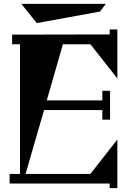

<svg xmlns="http://www.w3.org/2000/svg" viewBox="-20 -953 660 998"><path d="M91 -933H530L500 -893L171 -833ZM307 -723 223 -431H512V-481H552V-331H512V-381H209L113 -49H450L590 -228V25H550V1H30V-49H84V-723H43V-773L550 -774V-800H590V-545L450 -723Z"/></svg>

Font: Chokokutai
Style: Regular
Weight: 400
Designer: 108号,108go
Foundry: Font Zone 108
Version: Version 1.000; ttfautohint (v1.8.3)